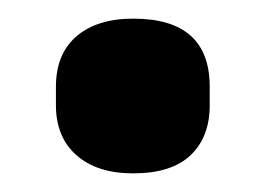

<svg xmlns="http://www.w3.org/2000/svg" viewBox="-20 -178 286 206"><path d="M123 8Q84 8 62 -11.5Q40 -31 40 -65V-85Q40 -120 62 -139Q84 -158 123 -158Q205 -158 205 -85V-65Q205 -31 184.5 -11.5Q164 8 123 8Z"/></svg>

Font: Sofia Sans Condensed ExtraBold
Style: Regular
Weight: 800
Designer: Botio Nikoltchev, Ani Petrova
Foundry: lettersoup
Version: Version 4.101